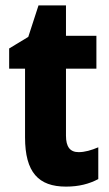

<svg xmlns="http://www.w3.org/2000/svg" viewBox="-20 -683 406 713"><path d="M272 -118C240 -118 225 -138 225 -179V-428H338V-550H225V-663H123L85 -546L14 -503V-428H73V-173C73 -43 123 10 225 10C273 10 311 0 345 -18V-136C319 -125 295 -118 272 -118Z"/></svg>

Font: Noto Sans Myanmar UI Condensed ExtraBold
Style: Regular
Weight: 800
Width: 3
Designer: Monotype Design Team
Foundry: Monotype Imaging Inc.
Version: Version 2.103